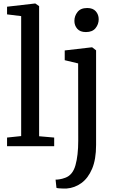

<svg xmlns="http://www.w3.org/2000/svg" viewBox="-20 -839 673 1102"><path d="M101.5 -58V-746.5L20.5 -756.5V-800.5L181.5 -819H182.5L204.5 -804V-57L291 -49.5V0H20.5V-49.5ZM351.5 -493.5V-549.5L507 -567.5H509L531.5 -550V-7Q531.5 76 508.5 130Q485.5 184 447 211.8Q408.5 239.5 362.5 243Q356.5 243.5 343.8 243.2Q331 243 319.2 242Q307.5 241 304 239L299 192Q306 192.5 321.2 190.2Q336.5 188 354 181.5Q397.5 166 413.2 109.2Q429 52.5 429 -30L428.5 -475ZM472.5 -655Q440 -655 423.5 -673.8Q407 -692.5 407 -719Q407 -747.5 425 -770.2Q443 -793 480 -793H481Q513.5 -793 530 -774Q546.5 -755 546.5 -728.5Q546.5 -700 528.5 -677.5Q510.5 -655 473.5 -655Z"/></svg>

Font: Merriweather
Style: Regular
Weight: 400
Designer: Eben Sorkin
Foundry: Eben Sorkin
Version: Version 2.100; ttfautohint (v1.7.19-72a1) -l 8 -r 50 -G 200 